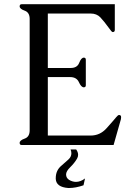

<svg xmlns="http://www.w3.org/2000/svg" viewBox="-20 -706 651 935"><path d="M351.1 22Q360.4 35.2 360.4 47.9Q360.4 57.6 355 66.9Q342.3 88.4 322 108.2Q301.8 127.9 301.8 143.6Q301.8 160.2 316.4 169.9Q333 179.7 350.1 179.7Q372.1 179.7 394 163.1L386.7 196.3Q348.6 209.5 316.9 209.5Q314.5 209.5 312 209.5Q253.4 205.1 251.5 165Q251.5 163.1 251.5 161.6Q251.5 123.5 279.3 100.6Q298.8 84 313 70.8Q327.6 57.6 327.6 40.5Q327.6 31.7 323.7 22ZM212.9 -45.9H421.4Q466.8 -45.9 498.3 -80.8Q529.8 -115.7 545.9 -135.3Q554.7 -146 559.6 -146Q569.8 -146 569.8 -135.7Q569.8 -129.4 568.8 -125.5L533.2 0H84.5Q75.7 0 75.7 -10.3Q75.7 -22.5 100.1 -31Q124.5 -39.6 124.5 -71.3V-613.8Q124.5 -645.5 100.1 -654.1Q75.7 -662.6 75.7 -675.3Q75.7 -685.5 85.9 -685.5H539.1V-560.1Q539.1 -549.8 528.8 -549.8Q523.9 -549.8 510.7 -569.3Q486.3 -603 468.5 -621.6Q450.7 -640.1 421.4 -640.1H212.9V-375H324.7Q356 -375 365.7 -400.1Q375.5 -425.3 388.2 -425.3Q397.9 -425.3 397.9 -415V-291Q397.9 -280.8 388.2 -280.8Q375.5 -280.8 364.3 -305.7Q353 -330.6 321.8 -330.6H212.9Z"/></svg>

Font: Caudex
Style: Regular
Weight: 400
Version: Version 1.04